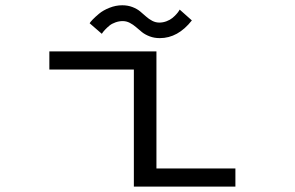

<svg xmlns="http://www.w3.org/2000/svg" viewBox="-20 -690 1090 710"><path d="M571 -549Q550.5 -549 533.5 -555.5Q516.5 -562 505 -571.2Q493.5 -580.5 483 -589.8Q472.5 -599 460 -605.5Q447.5 -612 434 -612Q420 -612 406.8 -607.2Q393.5 -602.5 385 -595.5Q376.5 -588.5 369.8 -581.5Q363 -574.5 360 -570L356.5 -565L311.5 -604Q313.5 -608 322.2 -617.2Q331 -626.5 346.2 -639.2Q361.5 -652 384.8 -661.2Q408 -670.5 432 -670.5Q452.5 -670.5 469.5 -664Q486.5 -657.5 498 -648Q509.5 -638.5 520 -629Q530.5 -619.5 543 -613Q555.5 -606.5 569 -606.5Q583 -606.5 596 -611.5Q609 -616.5 617.5 -623.5Q626 -630.5 632.2 -637.5Q638.5 -644.5 641.5 -649.5L644.5 -654.5L689.5 -614.5Q638 -549 571 -549ZM558.5 -67H850.5V0H475V-433H162.5V-500H558.5Z"/></svg>

Font: League Mono Extended Light
Style: Regular
Weight: 300
Width: 9
Designer: Tyler Finck
Foundry: The League of Moveable Type / Tyler Finck
Version: Version 2.210